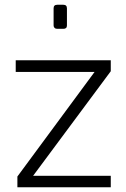

<svg xmlns="http://www.w3.org/2000/svg" viewBox="-20 -786 531 806"><path d="M53 -45 377 -484H46V-533H445V-487L119 -48H445V0H53ZM205 -679V-751Q205 -766 220 -766H246Q261 -766 261 -751V-679Q261 -665 246 -665H220Q213 -665 209 -669Q205 -673 205 -679Z"/></svg>

Font: Exo Light
Style: Regular
Weight: 300
Designer: Natanael Gama
Foundry: Natanael Gama
Version: Version 1.500; ttfautohint (v1.6)